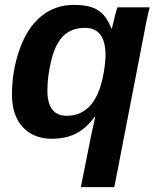

<svg xmlns="http://www.w3.org/2000/svg" viewBox="-20 -558 651 786"><path d="M436 -441H438Q453 -507 461 -528H593Q588 -513 578 -463L448 208H311L353 -3L370 -80H368Q332 -32 290.5 -11Q249 10 192 10Q117 10 73 -38Q29 -86 29 -170Q29 -268 60 -355Q91 -444 148 -491Q205 -538 283 -538Q347 -538 381.5 -516Q416 -494 436 -441ZM253 -84Q373 -84 404 -257Q412 -303 412 -332Q412 -444 327 -444Q274 -444 240 -412Q207 -379 191 -315Q174 -247 174 -188Q174 -84 253 -84Z"/></svg>

Font: Libra Sans
Style: Bold Italic
Weight: 700
Italic angle: -12°
Foundry: Context Ltd
Version: Version 1.002